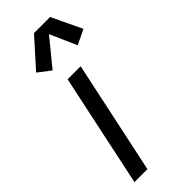

<svg xmlns="http://www.w3.org/2000/svg" viewBox="-253 -809 844 844"><g transform="rotate(-45 169.0 -387.5)"><path d="M213.4 -527.3 101.1 0H20.5L132.3 -527.3ZM113.3 -601.6 55.2 -646 171.4 -775.4H271.5L338.4 -634.8L269.5 -601.6L214.8 -725.6Z"/></g></svg>

Font: Schibsted Grotesk
Style: Italic
Weight: 400
Italic angle: -12°
Designer: Bakken & Baeck AS, Henrik Kongsvoll
Foundry: Schibsted ASA
Version: Version 1.100; ttfautohint (v1.8.4.7-5d5b);gftools[0.9.25]